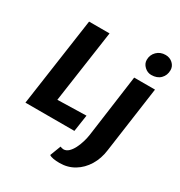

<svg xmlns="http://www.w3.org/2000/svg" viewBox="-239 -982 1321 1406"><g transform="rotate(30 421.0 -279.0)"><path d="M35 0 142 -747H315L227 -135L470 -141L449 0ZM472 258Q442 258 418.8 254Q395.5 250 384 241L419 150Q423 152 431.5 154.5Q440 157 446 157Q469.5 157 488.8 138.8Q508 120.5 522.8 91.8Q537.5 63 547.2 30Q557 -3 561 -32L633 -557H809L731 0Q721.5 75 686 133.2Q650.5 191.5 595.5 224.8Q540.5 258 472 258ZM730.5 -636Q698.5 -636 673 -660Q647.5 -684 647.5 -716Q647.5 -758 676.5 -787Q705.5 -816 750.5 -816Q786.5 -816 811.5 -792.8Q836.5 -769.5 836.5 -737Q836.5 -693 808.2 -664.5Q780 -636 730.5 -636Z"/></g></svg>

Font: Merriweather Sans ExtraBold
Style: Italic
Weight: 800
Italic angle: -7.5°
Designer: Eben Sorkin
Foundry: Eben Sorkin
Version: Version 2.001; ttfautohint (v1.8.3)